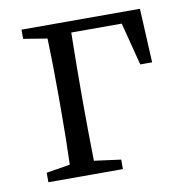

<svg xmlns="http://www.w3.org/2000/svg" viewBox="-64 -575 612 637"><g transform="rotate(-10 242.0 -257.0)"><path d="M49 0V-32L129 -45Q132 -128 132 -228V-283Q132 -388 129 -470L49 -483V-514H448L457 -332H417L380 -476H210Q208 -364 208 -283V-228Q208 -156 210 -44L300 -32V0Z"/></g></svg>

Font: GenRyuMin TW R
Style: Regular
Weight: 400
Version: Version 1.501;PS 1;hotconv 16.6.51;makeotf.lib2.5.65220